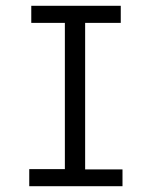

<svg xmlns="http://www.w3.org/2000/svg" viewBox="-20 -643 540 663"><path d="M81 0V-59H204V-564H88V-623H397V-564H274V-58H403V0Z"/></svg>

Font: Ligconsolata
Style: Regular
Weight: 400
Monospace: yes
Designer: Raph Levien, Cyreal, Brenton Simpson
Foundry: Raph Levien, Cyreal, Google
Version: Version 3.001; ttfautohint (v1.8.2.53-6de2)